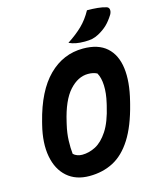

<svg xmlns="http://www.w3.org/2000/svg" viewBox="-137 -1025 923 1138"><g transform="rotate(-15 325.0 -456.5)"><path d="M426 -720Q519 -720 570.5 -674Q622 -628 633 -544Q644 -460 615 -345L611 -329Q579 -202 530 -125Q481 -48 416 -14Q351 20 269 20Q186 20 133 -26.5Q80 -73 64.5 -156Q49 -239 76 -347L80 -363Q125 -542 214.5 -631Q304 -720 426 -720ZM217 -311Q205 -260 203.5 -214Q202 -168 206 -133Q216 -123 230.5 -118Q245 -113 260 -113Q302 -113 342.5 -134Q383 -155 418 -208Q453 -261 475 -357L478 -370Q492 -429 490 -477Q488 -525 471 -555Q459 -561 446 -564Q433 -567 416 -567Q354 -567 301.5 -509Q249 -451 220 -324ZM508 -933Q543 -933 573 -930Q603 -927 625 -920Q639 -916 641 -902Q643 -888 634 -872Q612 -837 589.5 -815.5Q567 -794 534 -776Q513 -765 494.5 -761Q476 -757 448 -757Q416 -757 393.5 -761.5Q371 -766 352 -775Q407 -811 443.5 -846.5Q480 -882 508 -933Z"/></g></svg>

Font: Recursive Sn Csl St XBd
Style: Italic
Weight: 800
Italic angle: -15°
Version: Version 1.079;hotconv 1.0.112;makeotfexe 2.5.65598; ttfautoh